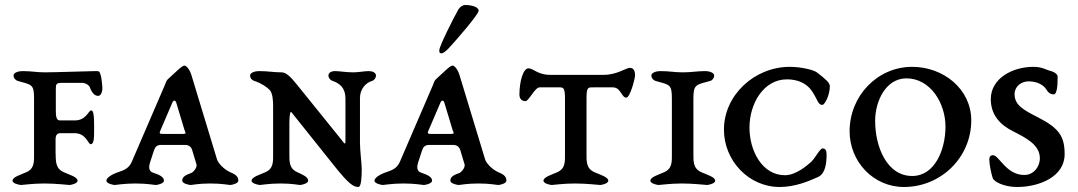

<svg xmlns="http://www.w3.org/2000/svg" viewBox="-20 -737 4308 767"><path d="M221 -205H278C324 -205 332 -161 342 -161C356 -161 356 -184 356 -229C356 -275 354 -296 344 -296C334 -296 324 -256 280 -256H219C204 -256 203 -276 203 -296V-382C203 -401 205 -406 227 -406H308C323 -406 336 -396 339 -388C348 -364 359 -354 372 -354C385 -354 389 -374 389 -385C389 -395 385.3 -426.3 383 -434C377.5 -452.2 378 -453 362 -453C347 -453 195 -448 160 -448C124 -448 108 -453 69 -453C54 -453 34 -447 34 -435C34 -426 41 -417 50 -414C107 -398 116 -401 116 -344V-129C116 -92 119 -64 85 -49C63 -39 30 -30 30 -15C30 -5 52 1 64 2C71 2 110 -4 157 -4C205 -4 251 2 258 2C269 1 290 -5 290 -15C290 -30 257 -39 235 -49C201 -64 203 -92 202 -129V-181C202 -200 211 -205 221 -205Z M620 -214 668 -326C673.1 -337.9 680 -338 684 -327L717 -218C722 -205 725 -202 711 -202H634C619 -202 615 -203 620 -214ZM902 -48C872 -61 851 -87 847 -100L745 -436C737 -463 723 -475 717 -475C706 -475 679.9 -446.5 650.5 -420.5C644.3 -415 641.8 -404.9 638 -396L507 -92C499 -73 487 -61 460 -52C437 -45 405 -30 405 -15C405 -5 427 1 438 2C445 2 474 -4 521 -4C569 -4 596 2 603 2C614 1 635 -5 635 -15C635 -30 617 -39 592 -47C576 -52 572 -66 580 -90L595 -136C599.7 -150.3 607 -158 623 -158H720C736 -158 746 -148 749 -133L765 -80C768 -67 752 -49 744 -46C719 -37 708 -30 708 -15C708 -5 730 1 741 2C748 2 773 -4 820 -4C868 -4 893 2 900 2C911 1 932 -5 932 -15C932 -30 924 -39 902 -48Z M1360 -344V-174C1360.3 -152 1351 -171 1343 -180L1167 -398C1142.5 -428.3 1124 -448 1105 -448C1071 -448 1053 -453 1014 -453C999 -453 979 -447 979 -435C979 -426 985.5 -417.1 995 -414C1025.4 -404.1 1043.5 -390.5 1056 -379C1069.2 -366.8 1071 -335 1071 -315V-129C1071 -92 1074 -64 1040 -49C1018 -39 985 -30 985 -15C985 -5 1007 1 1018 2C1025 2 1054 -4 1101 -4C1149 -4 1172 2 1179 2C1190 1 1211 -5 1211 -15C1211 -30 1190 -39 1168 -49C1134 -64 1136 -92 1136 -129V-245C1136 -272 1138.8 -295 1144 -289L1319 -70C1372.1 -3.6 1392 10 1411 10C1424 10 1425 -32.4 1425 -62C1425 -84 1418 -134 1418 -167V-346C1418 -381 1441 -406.7 1467 -414C1474.7 -416.2 1482 -426 1482 -435C1482 -447 1468 -453 1453 -453C1434 -453 1415 -448 1390 -448C1364 -448 1335 -453 1319 -453C1304 -453 1292 -447 1292 -435C1292 -426 1299.5 -416.8 1308 -414C1336.5 -404.5 1360 -386 1360 -344Z M1774 -546C1805 -579 1892 -680 1892 -694C1892 -710 1863 -717 1838 -717C1828 -717 1817 -709 1811 -699C1792 -666 1735 -552 1735 -537C1735 -528 1735 -524 1744 -524C1752 -524 1766 -537 1774 -546ZM1691 -214 1739 -326C1744.1 -337.9 1751 -338 1755 -327L1788 -218C1793 -205 1796 -202 1782 -202H1705C1690 -202 1686 -203 1691 -214ZM1973 -48C1943 -61 1922 -87 1918 -100L1816 -436C1808 -463 1794 -475 1788 -475C1777 -475 1750.9 -446.5 1721.5 -420.5C1715.3 -415 1712.8 -404.9 1709 -396L1578 -92C1570 -73 1558 -61 1531 -52C1508 -45 1476 -30 1476 -15C1476 -5 1498 1 1509 2C1516 2 1545 -4 1592 -4C1640 -4 1667 2 1674 2C1685 1 1706 -5 1706 -15C1706 -30 1688 -39 1663 -47C1647 -52 1643 -66 1651 -90L1666 -136C1670.7 -150.3 1678 -158 1694 -158H1791C1807 -158 1817 -148 1820 -133L1836 -80C1839 -67 1823 -49 1815 -46C1790 -37 1779 -30 1779 -15C1779 -5 1801 1 1812 2C1819 2 1844 -4 1891 -4C1939 -4 1964 2 1971 2C1982 1 2003 -5 2003 -15C2003 -30 1995 -39 1973 -48Z M2237 -343V-129C2237 -92 2240 -64 2206 -49C2184 -39 2151 -30 2151 -15C2151 -5 2173 1 2184 2C2191 2 2230 -4 2277 -4C2325 -4 2371 2 2378 2C2389 1 2410 -5 2410 -15C2410 -30 2377 -39 2355 -49C2321 -64 2322.8 -92 2323 -129V-345C2323 -391 2330 -388 2352 -388H2428C2461 -388 2462 -347 2482 -347C2497 -347 2517 -423 2517 -437C2517 -452 2512 -466 2496 -466C2481 -466 2445 -438 2392 -438H2177C2128 -438 2111 -464 2091 -464C2070 -464 2055 -412 2055 -359C2055 -342 2065 -333 2079 -333C2093 -333 2116 -388 2136 -388H2216C2231 -388 2237 -385 2237 -343Z M2798 -453C2764 -453 2743 -448 2708 -448C2672 -448 2656 -453 2617 -453C2602 -453 2582 -447 2582 -435C2582 -426 2589 -417 2598 -414C2655 -398 2664 -401 2664 -344V-129C2664 -92 2667 -64 2633 -49C2611 -39 2578 -30 2578 -15C2578 -5 2600 1 2611 2C2618 2 2657 -4 2704 -4C2752 -4 2798 2 2805 2C2816 1 2837 -5 2837 -15C2837 -30 2804 -39 2782 -49C2748 -64 2750 -92 2750 -129V-344C2750 -401 2761 -398 2818 -414C2827 -417 2833 -426 2833 -435C2833 -447 2813 -453 2798 -453Z M3135 -470C2995 -470 2872 -358 2872 -219C2872 -96 2970 10 3095 10C3155 10 3209.8 -12.5 3248 -30C3277.1 -43.3 3282 -84 3282 -120C3282 -136 3277.7 -144 3266 -144C3255 -144 3237.8 -106.2 3220 -90C3203.7 -75.2 3159 -37 3116 -37C3025 -37 2974 -134 2974 -227C2974 -323 3030 -420 3124 -420C3166 -420 3203.4 -404.7 3225 -371C3248 -335 3248 -318 3265 -318C3275 -318 3295 -357.5 3295 -392C3295 -407 3278.1 -421 3243 -448C3230.3 -457.8 3180 -470 3135 -470Z M3476 -254C3476 -335 3520 -424 3601 -424C3696 -424 3757 -326 3757 -231C3757 -140 3715 -34 3624 -34C3522 -34 3476 -152 3476 -254ZM3624 -470C3484 -470 3374 -353 3374 -213C3374 -91 3469 10 3591 10C3739 10 3860 -108 3860 -256C3860 -381 3749 -470 3624 -470Z M4108 -470C4025 -470 3938 -424 3938 -341C3938 -280 3973 -239 4028 -212C4077 -187 4134 -159 4134 -105C4134 -69 4108 -38 4072 -38C3999 -38 3971 -117 3947 -117C3937 -117 3932 -111 3932 -100C3932 -80 3940.4 -40.5 3946 -25C3951.1 -10.9 3991 10 4043 10C4132 10 4233 -31 4233 -121C4233 -192 4211 -225 4127 -268C4068 -298 4033 -317 4033 -361C4033 -391 4059 -412 4089 -412C4122 -412 4148.8 -398.7 4161 -378C4170.4 -362.1 4182 -360 4189 -360C4204 -360 4205 -402 4205 -431C4205 -439 4195 -448 4182 -452C4158 -458 4144 -470 4108 -470Z"/></svg>

Font: EB Garamond SC 08
Style: Regular
Weight: 400
Version: Version 0.016